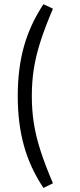

<svg xmlns="http://www.w3.org/2000/svg" viewBox="-20 -801 383 919"><path d="M233.4 -759.3Q196.3 -672.4 174.1 -603.5Q151.9 -534.7 142.1 -472.4Q132.3 -410.2 132.3 -341.3Q132.3 -272.9 142.1 -210.4Q151.9 -147.9 174.1 -79.3Q196.3 -10.7 233.4 76.2L188 98.6Q124 2.4 94.5 -104Q64.9 -210.4 64.9 -341.3Q64.9 -472.7 94.5 -578.4Q124 -684.1 188 -780.8Z"/></svg>

Font: Pinar DS2-Regular
Style: Regular
Weight: 400
Designer: Amin Abedi
Version: Version 2.000